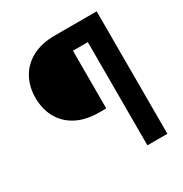

<svg xmlns="http://www.w3.org/2000/svg" viewBox="-165 -833 916 960"><g transform="rotate(-30 293.0 -353.5)"><path d="M411.1 -595.7H325.2V-262.7H284.2Q208.5 -262.7 154.5 -291Q100.6 -319.3 72.8 -369.6Q44.9 -419.9 44.9 -484.4Q44.9 -548.8 72.8 -599.4Q100.6 -649.9 154.5 -678.5Q208.5 -707 284.2 -707H526.4V0H411.1Z"/></g></svg>

Font: Pretendard JP
Style: Bold
Weight: 700
Designer: Base glyphs from Inter by Rasmus Andersson; Hangeul glyphs from Noto Sans CJK(Source Han Sans) by Jang Soo-young and Kan
Foundry: Kil Hyung-jin
Version: Version 1.309